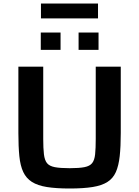

<svg xmlns="http://www.w3.org/2000/svg" viewBox="-20 -1069 795 1097"><path d="M378 8Q300 8 247.5 -0.5Q195 -9 162.5 -29.5Q130 -50 113 -86Q96 -122 90.5 -177Q85 -232 85 -309V-688H227V-275Q227 -221 231 -187.5Q235 -154 248.5 -137Q262 -120 293 -114Q324 -108 378 -108Q432 -108 462.5 -114Q493 -120 506.5 -137Q520 -154 523.5 -187.5Q527 -221 527 -275V-688H670V-309Q670 -232 664 -177Q658 -122 642 -86Q626 -50 594 -29.5Q562 -9 509.5 -0.5Q457 8 378 8ZM213 -784V-883H326V-784ZM429 -784V-883H543V-784ZM214 -964V-1049H540V-964Z"/></svg>

Font: Saira SemiExpanded SemiBold
Style: Regular
Weight: 600
Width: 6
Designer: Hector Gatti with collaboration of the Omnibus-Type team
Foundry: Omnibus-Type
Version: Version 1.101